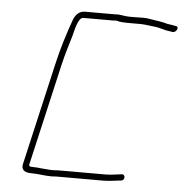

<svg xmlns="http://www.w3.org/2000/svg" viewBox="-47 -654 670 698"><g transform="rotate(5 288.0 -304.5)"><path d="M345 -608H236C216 -608 202 -596 194 -575C175 -522 158 -469 144 -407L59 -37C54 -15 68 -6 92 -6C120 -6 139 -1 167 -1C176 -2 185 -2 193 -2H355C377 -2 398 -6 418 -8C434 -8 435 -31 421 -31C401 -29 382 -25 361 -25H199C191 -25 182 -25 173 -24C164 -24 156 -24 149 -25L125 -27C117 -28 109 -29 98 -29C89 -29 80 -29 82 -37L167 -407C176 -447 188 -483 198 -518C203 -536 212 -585 231 -585H342C347 -586 352 -586 355 -585C363 -582 379 -581 392 -581H441C455 -581 479 -577 491 -576C513 -574 527 -566 549 -564L560 -562C573 -562 584 -584 568 -585L558 -587C551 -588 545 -589 538 -590C517 -596 500 -598 474 -602C456 -606 440 -604 420 -604H397C377 -604 365 -610 345 -608Z"/></g></svg>

Font: Electronic
Style: ExLtIt
Weight: 200
Version: Version 1.011